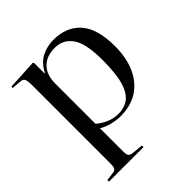

<svg xmlns="http://www.w3.org/2000/svg" viewBox="-200 -666 1022 1022"><g transform="rotate(-45 311.0 -155.5)"><path d="M37 216V204L84 198Q99 196 105 188Q111 180 111 152V-433Q111 -471 104.5 -482.5Q98 -494 76 -495L27 -499L28 -509L197 -518L202 -513V-433H204Q231 -485 272 -506Q313 -527 362 -527Q460 -527 515 -464.5Q570 -402 570 -271Q570 -186 542 -122Q514 -58 460 -22Q406 14 326 14Q297 14 262 5Q227 -4 204 -19V152Q204 177 209.5 186.5Q215 196 236 198L297 204V216ZM328 -3Q372 -3 404 -25.5Q436 -48 453.5 -105Q471 -162 471 -266Q471 -391 435 -441.5Q399 -492 337 -492Q274 -492 239 -456Q204 -420 204 -355V-53Q224 -34 257.5 -18.5Q291 -3 328 -3Z"/></g></svg>

Font: Literata 72pt
Style: Regular
Weight: 400
Designer: Latin by Veronika Burian and Jose Scaglione. Greek by Irene Vlachou. Cyrillic by Vera Evstafieva.
Foundry: TypeTogether
Version: Version 3.002